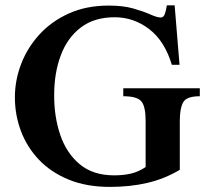

<svg xmlns="http://www.w3.org/2000/svg" viewBox="-20 -696 794 730"><path d="M739.7 -330.1Q689 -330.1 676.3 -306.9Q663.6 -283.7 663.6 -236.3V-50.3Q605 -15.6 539.8 -0.5Q474.6 14.6 397.9 14.6Q308.6 14.6 241 -13.2Q173.3 -41 127.9 -88.9Q82.5 -136.7 59.6 -197.8Q36.6 -258.8 36.6 -326.2Q36.6 -390.6 60.3 -452.6Q84 -514.6 129.9 -564.9Q175.8 -615.2 242.2 -645Q308.6 -674.8 394 -674.8Q448.2 -674.8 487.3 -663.6Q526.4 -652.3 552 -640.9Q577.6 -629.4 591.3 -629.4Q602.5 -629.4 607.4 -644.8Q612.3 -660.2 614.3 -675.8H644L662.6 -449.7H633.3Q606 -540.5 547.1 -585.4Q488.3 -630.4 416 -630.4Q338.4 -630.4 287.4 -591.6Q236.3 -552.7 211.2 -485.8Q186 -418.9 186 -335Q185.5 -252.4 209.2 -182.9Q232.9 -113.3 283.4 -71.3Q334 -29.3 414.1 -29.3Q448.7 -29.3 477.5 -35.9Q506.3 -42.5 533.7 -61V-236.3Q533.7 -291.5 517.3 -310.8Q501 -330.1 448.7 -330.1V-360.4H739.7Z"/></svg>

Font: Awami Nastaliq
Style: Bold
Weight: 700
Designer: Peter Martin, SIL International
Foundry: SIL International
Version: Version 3.100